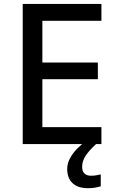

<svg xmlns="http://www.w3.org/2000/svg" viewBox="-20 -734 597 978"><path d="M496.6 0H95.7V-713.9H496.6V-627.9H195.8V-415.5H478.5V-330.6H195.8V-86.4H496.6ZM398.4 115.7Q398.4 138.2 410.2 149.7Q421.9 161.1 443.4 161.1Q459 161.1 471.7 158.7Q484.4 156.2 493.2 154.3V215.3Q479 219.2 463.9 221.9Q448.7 224.6 428.2 224.6Q376 224.6 349.1 198.5Q322.3 172.4 322.3 127Q322.3 98.6 336.7 72Q351.1 45.4 373.3 22.9Q395.5 0.5 419.4 -15.1L469.2 0Q435.1 31.2 416.7 58.6Q398.4 85.9 398.4 115.7Z"/></svg>

Font: Open Sans Medium
Style: Regular
Weight: 500
Designer: Monotype Design Team
Foundry: Monotype Imaging Inc.
Version: Version 3.000